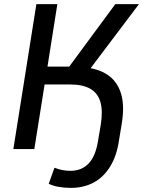

<svg xmlns="http://www.w3.org/2000/svg" viewBox="-20 -725 696 934"><path d="M325 189Q293 189 265 184Q237 179 217 169L245 91Q262 98 282 102Q302 106 322 106Q377 106 411 70.5Q445 35 457 -40L470 -117Q481 -185 468.5 -228.5Q456 -272 419.5 -293Q383 -314 322 -314H197L147 0H45L157 -705H259L211 -401H334L302 -381L541 -705H656L398 -363L383 -398Q455 -393 502.5 -361.5Q550 -330 568.5 -270.5Q587 -211 572 -122L559 -43Q548 33 516 85Q484 137 435.5 163Q387 189 325 189Z"/></svg>

Font: Nunito Sans 10pt SemiCondensed SemiBold
Style: Italic
Weight: 600
Width: 4
Italic angle: -9°
Designer: Vernon Adams
Foundry: Vernon Adams
Version: Version 3.101;gftools[0.9.27]